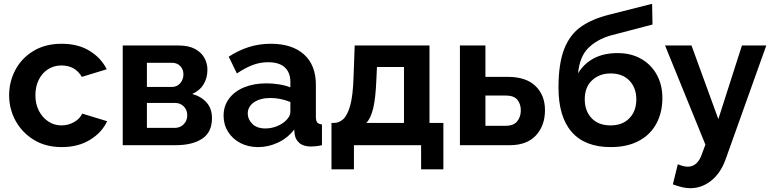

<svg xmlns="http://www.w3.org/2000/svg" viewBox="-20 -763 4059 1009"><path d="M305 10Q220 10 158 -28Q96 -66 62 -128Q28 -190 28 -262Q28 -335 61.5 -397Q95 -459 157 -496Q219 -533 304 -533Q390 -533 450.5 -496Q511 -459 541 -399L410 -359Q375 -419 303 -419Q264 -419 233 -399.5Q202 -380 184 -344.5Q166 -309 166 -262Q166 -216 184.5 -180.5Q203 -145 234 -124.5Q265 -104 303 -104Q339 -104 369.5 -121.5Q400 -139 412 -166L543 -126Q516 -67 453.5 -28.5Q391 10 305 10Z M625 0V-524H917Q971 -524 1004.5 -506Q1038 -488 1054 -459Q1070 -430 1070 -397Q1070 -353 1050 -320Q1030 -287 990 -269Q1036 -257 1065 -225Q1094 -193 1094 -142Q1094 -68 1042.5 -34Q991 0 903 0ZM752 -306H883Q910 -306 927 -325.5Q944 -345 944 -372Q944 -398 927.5 -415.5Q911 -433 884 -433H752ZM752 -91H899Q927 -91 945.5 -110Q964 -129 964 -157Q964 -185 946 -203.5Q928 -222 900 -222H752Z M1155 -155Q1155 -206 1183.5 -244.5Q1212 -283 1263 -304Q1314 -325 1380 -325Q1413 -325 1447 -319.5Q1481 -314 1506 -304V-332Q1506 -382 1476.5 -409Q1447 -436 1389 -436Q1346 -436 1307 -421Q1268 -406 1225 -377L1182 -465Q1234 -499 1288.5 -516Q1343 -533 1403 -533Q1515 -533 1577.5 -477Q1640 -421 1640 -317V-150Q1640 -128 1647 -119.5Q1654 -111 1672 -109V0Q1654 4 1639.5 5.5Q1625 7 1615 7Q1575 7 1554 -11Q1533 -29 1529 -55L1526 -82Q1491 -37 1440.5 -13.5Q1390 10 1337 10Q1284 10 1243 -11.5Q1202 -33 1178.5 -70.5Q1155 -108 1155 -155ZM1481 -128Q1506 -152 1506 -174V-227Q1454 -248 1401 -248Q1348 -248 1315 -225.5Q1282 -203 1282 -166Q1282 -136 1306 -112Q1330 -88 1375 -88Q1405 -88 1433.5 -99Q1462 -110 1481 -128Z M1722 127V-117H1736Q1762 -117 1784 -137Q1806 -157 1820.5 -209Q1835 -261 1838 -359L1844 -524H2237V-117H2310V127H2193V0H1840V127ZM1905 -117H2103V-411H1961L1958 -346Q1954 -246 1941 -193Q1928 -140 1905 -117Z M2397 0V-524H2531V-359H2650Q2744 -359 2794 -311Q2844 -263 2844 -184Q2844 -103 2796.5 -51.5Q2749 0 2659 0ZM2531 -102H2638Q2679 -102 2698 -125.5Q2717 -149 2717 -183Q2717 -216 2699 -238.5Q2681 -261 2637 -261H2531Z M3189 10Q3054 10 2984.5 -69.5Q2915 -149 2915 -302Q2915 -429 2945 -505.5Q2975 -582 3034 -623Q3093 -664 3182 -686L3407 -743L3409 -634L3187 -576Q3114 -554 3070 -509Q3026 -464 3018 -378Q3048 -428 3100 -456Q3152 -484 3226 -484Q3296 -484 3349 -454Q3402 -424 3431.5 -370.5Q3461 -317 3461 -248Q3461 -173 3430 -114.5Q3399 -56 3338 -23Q3277 10 3189 10ZM3189 -104Q3251 -104 3287.5 -141.5Q3324 -179 3324 -241Q3324 -301 3288 -339Q3252 -377 3189 -377Q3130 -377 3091.5 -341Q3053 -305 3053 -241Q3053 -180 3089 -142Q3125 -104 3189 -104Z M3608 226Q3587 226 3565.5 221Q3544 216 3516 206L3542 100Q3572 113 3595 113Q3648 113 3671 40L3687 -3L3475 -524H3614L3755 -137L3879 -524H4007L3793 75Q3767 147 3717.5 186.5Q3668 226 3608 226Z"/></svg>

Font: Raleway
Style: Bold
Weight: 700
Designer: Matt McInerney, Pablo Impallari, Rodrigo Fuenzalida
Foundry: Matt McInerney, Pablo Impallari, Rodrigo Fuenzalida
Version: Version 4.026